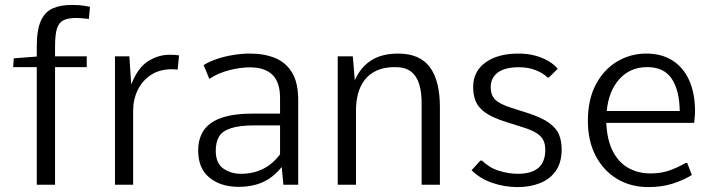

<svg xmlns="http://www.w3.org/2000/svg" viewBox="-20 -760 2935 790"><path d="M131.3 0V-483.9H34.2L36.6 -520L131.3 -527.3V-568.8Q131.3 -636.7 147.9 -673.8Q164.6 -710.9 196.5 -725.3Q228.5 -739.7 274.4 -739.7Q306.6 -739.7 327.4 -736.3Q348.1 -732.9 350.1 -731.9L345.7 -682.1Q344.2 -682.1 325.9 -684.1Q307.6 -686 293.5 -686Q261.2 -686 242.2 -677.2Q223.1 -668.5 214.8 -643.6Q206.5 -618.7 206.5 -569.3V-528.3H336.9V-483.9H206.5V0Z M453.1 0V-528.3H512.2L520 -412.6Q547.4 -481.9 589.6 -508.3Q631.8 -534.7 677.2 -534.7Q689 -534.7 698.5 -534.2Q708 -533.7 716.8 -532.2L710.9 -473.6Q705.6 -474.1 699.2 -474.6Q692.9 -475.1 687.5 -475.1Q636.7 -475.1 601.1 -451.7Q565.4 -428.2 546.6 -389.4Q527.8 -350.6 527.8 -304.2V0Z M961.9 8.8Q888.2 8.8 841.8 -29.1Q795.4 -66.9 795.4 -140.6Q795.4 -177.2 808.1 -205.6Q820.8 -233.9 847.4 -253.2Q874 -272.5 916.5 -282.5Q959 -292.5 1017.6 -292.5H1132.3V-356.9Q1132.3 -421.4 1101.1 -452.1Q1069.8 -482.9 1007.8 -482.9Q969.2 -482.9 923.3 -471.2Q877.4 -459.5 841.3 -435.5L817.9 -492.2Q842.3 -507.3 873.8 -517.8Q905.3 -528.3 940.2 -533.9Q975.1 -539.6 1008.3 -539.6Q1067.4 -539.6 1112.1 -521.2Q1156.7 -502.9 1181.9 -461.2Q1207 -419.4 1207 -348.6V0H1146L1139.2 -72.8Q1114.3 -42 1086.4 -24.2Q1058.6 -6.3 1027.3 1.2Q996.1 8.8 961.9 8.8ZM972.2 -44.9Q1020 -44.9 1060.5 -64.2Q1101.1 -83.5 1132.3 -125V-244.1H1029.8Q965.3 -244.1 929.9 -232.4Q894.5 -220.7 881.1 -197.8Q867.7 -174.8 867.7 -140.1Q867.7 -88.9 898.4 -66.9Q929.2 -44.9 972.2 -44.9Z M1369.6 0V-528.3H1431.6L1439.9 -429.7Q1463.4 -483.4 1507.3 -511.5Q1551.3 -539.6 1618.2 -539.6Q1707 -539.6 1748.5 -483.9Q1790 -428.2 1790 -319.8V0H1714.8V-332Q1715.3 -377.9 1705.3 -412.1Q1695.3 -446.3 1671.6 -465.1Q1647.9 -483.9 1605 -483.9Q1560.1 -483.9 1529.3 -469.5Q1498.5 -455.1 1480 -430.4Q1461.4 -405.8 1453.1 -374Q1444.8 -342.3 1444.8 -308.1V0Z M2110.4 9.8Q2055.7 9.8 2005.4 -7.6Q1955.1 -24.9 1920.4 -59.6L1956.5 -99.1H1963.4Q1994.6 -68.8 2034.2 -56.9Q2073.7 -44.9 2110.4 -44.9Q2167 -44.9 2195.3 -69.3Q2223.6 -93.8 2223.6 -143.6Q2223.6 -165.5 2216.3 -181.9Q2209 -198.2 2188.5 -211.7Q2168 -225.1 2128.4 -237.3L2063.5 -257.8Q2006.8 -275.4 1977.3 -296.4Q1947.8 -317.4 1937.3 -343.3Q1926.8 -369.1 1926.8 -401.4Q1926.8 -466.3 1977.5 -502.9Q2028.3 -539.6 2113.3 -539.6Q2150.9 -539.6 2181.6 -531.2Q2212.4 -522.9 2236.1 -509Q2259.8 -495.1 2274.9 -477.1L2238.3 -440.9H2233.4Q2214.4 -459.5 2183.8 -471.4Q2153.3 -483.4 2114.3 -483.4Q2077.6 -483.4 2052 -474.1Q2026.4 -464.8 2012.7 -446.3Q1999 -427.7 1999 -400.9Q1999 -370.1 2016.6 -351.1Q2034.2 -332 2085.4 -315.9L2149.9 -295.4Q2209 -276.4 2239.3 -254.4Q2269.5 -232.4 2280.3 -205.6Q2291 -178.7 2291 -145.5Q2291 -91.3 2267.1 -57.1Q2243.2 -22.9 2202.1 -6.6Q2161.1 9.8 2110.4 9.8Z M2647 9.8Q2576.2 9.8 2520 -23.4Q2463.9 -56.6 2431.4 -117.9Q2398.9 -179.2 2398.9 -262.7Q2398.9 -351.1 2431.9 -412.8Q2464.8 -474.6 2519.5 -507.1Q2574.2 -539.6 2639.2 -539.6Q2702.6 -539.6 2747.6 -510.7Q2792.5 -481.9 2816.2 -428.5Q2839.8 -375 2839.8 -301.3Q2839.8 -293.9 2838.9 -283.2Q2837.9 -272.5 2837.2 -264.2Q2836.4 -255.9 2836.4 -254.4H2474.6Q2478 -182.1 2502.4 -136Q2526.9 -89.8 2566.9 -68.1Q2606.9 -46.4 2656.2 -46.4Q2699.7 -46.4 2733.6 -58.3Q2767.6 -70.3 2801.3 -89.4H2807.6L2826.7 -40Q2792.5 -18.6 2747.6 -4.4Q2702.6 9.8 2647 9.8ZM2476.6 -303.2H2776.9Q2775.4 -389.6 2743.4 -436.8Q2711.4 -483.9 2643.1 -483.9Q2572.8 -483.9 2528.3 -434.3Q2483.9 -384.8 2476.6 -303.2Z"/></svg>

Font: Comme Light
Style: Regular
Weight: 300
Version: Version 1.000;gftools[0.9.27]